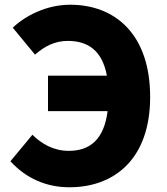

<svg xmlns="http://www.w3.org/2000/svg" viewBox="-20 -778 707 812"><path d="M183 -308H435C420 -188 360 -140 271 -140C206 -140 156 -170 117 -208L24 -96C91 -23 176 14 274 14C460 14 615 -102 615 -368C615 -633 467 -758 277 -758C178 -758 89 -713 34 -661L128 -547C170 -583 212 -605 267 -605C355 -605 413 -561 432 -458H183Z"/></svg>

Font: Noto Sans CJK TC Black
Style: Regular
Weight: 900
Designer: Ryoko NISHIZUKA 西塚涼子 (kana, bopomofo & ideographs); Paul D. Hunt (Latin, Greek & Cyrillic); Sandoll Communications 산돌커뮤니
Foundry: Adobe
Version: Version 2.004;hotconv 1.0.118;makeotfexe 2.5.65603